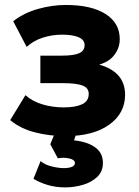

<svg xmlns="http://www.w3.org/2000/svg" viewBox="-20 -548 574 792"><path d="M250 13.5Q185 13.5 125 -1.8Q65 -17 22 -52.5L85 -155.5Q114 -129.5 155.8 -117.2Q197.5 -105 243 -105Q291.5 -105 318.8 -118Q346 -131 346 -160.5Q346 -186 319.8 -195.5Q293.5 -205 240 -205H146.5V-318.5H235.5Q284 -318.5 306.5 -328.5Q329 -338.5 329 -362Q329 -384 304 -394.5Q279 -405 236.5 -405Q194.5 -405 156 -392.5Q117.5 -380 90 -354.5L34.5 -460.5Q79 -495 137 -511.2Q195 -527.5 251.5 -527.5Q357 -527.5 415.5 -490.2Q474 -453 474 -386.5Q474 -351 452.2 -322Q430.5 -293 389 -281.5Q496 -251.5 496 -157Q496 -80.5 430.2 -33.5Q364.5 13.5 250 13.5ZM249.5 225Q209.5 225 176 214.8Q142.5 204.5 118 189.5L147.5 116.5Q164.5 131.5 193.2 138.5Q222 145.5 243.5 145.5Q264 145.5 276.5 140.2Q289 135 289 124.5Q289 111 266.5 105.8Q244 100.5 218.5 105L187.5 47L215 -20H302L285.5 31Q340 36.5 372.2 59.5Q404.5 82.5 404.5 124Q404.5 159.5 381 181.8Q357.5 204 321.8 214.5Q286 225 249.5 225Z"/></svg>

Font: Geologica
Style: Bold
Weight: 700
Designer: Sindre Bremnes, Frode Helland
Foundry: Monokrom Skriftforlag AS
Version: Version 1.010; ttfautohint (v1.8.4.7-5d5b);gftools[0.9.28]